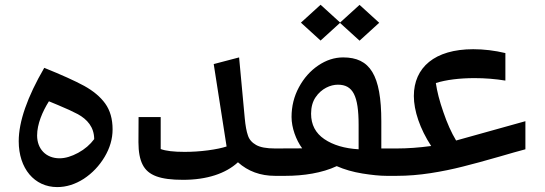

<svg xmlns="http://www.w3.org/2000/svg" viewBox="-20 -719 2272 801"><path d="M218.8 61.5C256.8 61.5 293.9 49.8 329.6 26.9C365.2 3.4 394 -26.9 416.5 -64.5C438.5 -101.6 449.7 -139.6 449.7 -179.2C449.7 -222.7 439.5 -258.3 418.9 -287.1C398.4 -315.4 369.1 -339.8 331.1 -360.8C292.5 -381.8 237.3 -406.7 164.6 -436C93.8 -314 58.1 -211.9 58.1 -129.9C58.1 -16.1 123.5 61.5 218.8 61.5ZM373 -138.7C356 -115.7 334 -96.7 306.2 -81.5C278.3 -66.4 252.4 -58.6 228.5 -58.6C171.4 -58.6 134.8 -98.1 134.8 -153.8C134.8 -201.2 157.2 -253.9 184.1 -296.4L221.7 -280.8C257.3 -266.1 284.7 -253.4 304.7 -242.7C343.8 -221.2 372.6 -189 373 -138.7Z M1170.9 14.6V-99.6H1127.4C1091.8 -99.6 1065.4 -104.5 1048.3 -114.3C1031.2 -124 1019.5 -137.2 1014.2 -154.3C1008.3 -170.9 1003.9 -194.8 1001 -226.6L977.5 -479.5L871.6 -451.7L925.3 -107.9C906.2 -101.6 880.4 -96.2 847.7 -91.8C814.5 -87.4 781.7 -85.4 749.5 -85.4C704.6 -85.4 671.4 -89.4 650.4 -97.2V-230.5H558.1L557.6 -125.5C557.6 -85.4 563.5 -54.2 575.2 -31.7C598.1 13.2 648.4 31.2 743.7 31.2C843.3 31.2 921.9 4.9 972.7 -42C1014.6 -4.4 1066.4 14.6 1127.4 14.6Z M1398.4 -623.5 1480 -549.3 1562 -624 1480 -698.7 1398.9 -625 1317.4 -699.2 1235.4 -624.5 1317.4 -549.8ZM1570.8 -99.6V-212.4C1570.8 -406.7 1523.4 -479.5 1411.6 -479.5C1375.5 -479.5 1340.8 -468.3 1307.6 -445.8C1274.4 -423.3 1247.6 -393.1 1227.1 -355C1206.5 -316.9 1196.3 -275.4 1196.3 -231C1196.3 -186.5 1214.8 -135.3 1240.7 -100.1L1127.4 -99.6V14.6H1171.4C1245.6 14.6 1323.7 2.9 1384.8 -25.9C1417 -11.7 1452.6 -1.5 1492.2 4.9C1531.7 11.2 1564.9 14.6 1592.3 14.6H1636.2V-99.6ZM1476.1 -96.2C1417.5 -99.6 1369.6 -113.8 1333 -138.7C1296.4 -163.6 1277.8 -198.7 1277.8 -244.6C1277.8 -272 1284.2 -294.9 1296.4 -313C1320.8 -349.6 1358.9 -365.7 1389.6 -365.7C1452.6 -365.7 1476.1 -319.3 1476.1 -197.8Z M2088.4 -497.6C2043.5 -508.3 1998.5 -513.7 1954.1 -513.7C1793.5 -513.7 1706.5 -437.5 1706.5 -318.4C1706.5 -257.3 1731.9 -181.6 1778.8 -109.9C1727.5 -103 1679.7 -99.6 1635.3 -99.6H1592.3V14.6H1635.3C1681.6 14.6 1728.5 10.7 1775.9 3.4C1823.2 -3.9 1868.2 -13.2 1910.2 -23.9C1951.7 -34.2 2003.4 -48.3 2064.5 -65.9C2107.9 -78.6 2144 -88.9 2171.9 -96.2V-213.4L1882.8 -132.8C1862.8 -166 1845.2 -205.6 1829.6 -251.5C1813.5 -297.4 1803.2 -337.9 1798.3 -372.6C1840.8 -386.2 1898.4 -393.1 1959.5 -393.1C2003.9 -393.1 2046.9 -389.6 2088.4 -382.8Z"/></svg>

Font: SG Kara
Style: Regular
Weight: 400
Designer: Damoon Khanjanzadeh
Version: Version 1.000